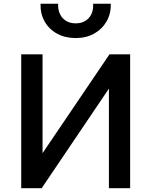

<svg xmlns="http://www.w3.org/2000/svg" viewBox="-20 -984 792 1004"><path d="M91 0V-700H202.5V-183L552.5 -700H660.5V0H549.5V-520.5L198 0ZM376 -785Q320.5 -785 278.5 -808Q236.5 -831 213.5 -871.5Q190.5 -912 192 -964.5H284Q282 -918.5 307.2 -890.2Q332.5 -862 376 -862Q419.5 -862 444.5 -890.2Q469.5 -918.5 467 -964.5H559.5Q560.5 -912.5 537.2 -872Q514 -831.5 472.2 -808.2Q430.5 -785 376 -785Z"/></svg>

Font: Geologica Roman
Style: Regular
Weight: 400
Designer: Sindre Bremnes, Frode Helland
Foundry: Monokrom Skriftforlag AS
Version: Version 1.010;gftools[0.9.28]